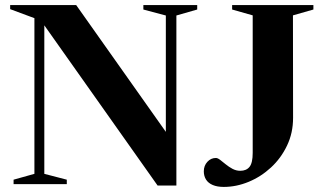

<svg xmlns="http://www.w3.org/2000/svg" viewBox="-20 -725 1271 756"><path d="M115.5 -40.5V-653.5L20 -689V-705H280L661.5 -165.5L633 -108V-664L544.5 -687.5V-705H756.5V-687.5L674.5 -664V5.5H600.5L139.5 -646.5L154.5 -660.5V-40.5L243 -17.5V0H33.5V-17.5ZM1134 -261Q1134 -201.5 1110.2 -151.8Q1086.5 -102 1047 -65.5Q1007.5 -29 959 -9Q910.5 11 861 11Q835.5 11 817.8 3.5Q800 -4 791.2 -18Q782.5 -32 782.5 -50.5Q782.5 -72.5 796.5 -87.8Q810.5 -103 830 -103Q837 -103 846.8 -95.5Q856.5 -88 868.8 -78Q881 -68 895.5 -60.2Q910 -52.5 926 -52.5Q950 -52.5 962.5 -68Q975 -83.5 975 -123V-664.5L894 -687.5V-705H1214V-687.5L1133.5 -664.5Z"/></svg>

Font: Newsreader 60pt SemiBold
Style: Regular
Weight: 600
Designer: Hugues Gentile
Foundry: Production Type
Version: Version 1.003